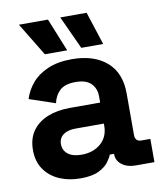

<svg xmlns="http://www.w3.org/2000/svg" viewBox="-81 -766 716 846"><g transform="rotate(-10 277.0 -343.0)"><path d="M26 -145Q26 -196 50.5 -230.5Q75 -265 118.5 -282.5Q162 -300 218 -300H354V-328Q354 -363 332 -385.5Q310 -408 262 -408Q215 -408 192 -386.5Q169 -365 162 -331L46 -370Q58 -408 84.5 -439.5Q111 -471 155.5 -490.5Q200 -510 264 -510Q362 -510 419 -461Q476 -412 476 -319V-134Q476 -104 504 -104H544V0H460Q423 0 399 -18Q375 -36 375 -66V-67H356Q352 -55 338 -35.5Q324 -16 294 -1Q264 14 212 14Q159 14 117 -4.5Q75 -23 50.5 -58.5Q26 -94 26 -145ZM354 -196V-206H227Q192 -206 172 -191Q152 -176 152 -149Q152 -122 173 -105Q194 -88 234 -88Q287 -88 320.5 -117.5Q354 -147 354 -196ZM151 -552 61 -700H191L251 -552ZM364 -700 412 -552H314L246 -700Z"/></g></svg>

Font: Space Grotesk Frontify
Style: Bold
Weight: 700
Designer: Florian Karsten
Version: Version 2.000